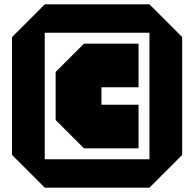

<svg xmlns="http://www.w3.org/2000/svg" viewBox="-20 -760 890 880"><path d="M235 -210V-430L365 -560H615V-360H445V-280H615V-80H365ZM35 -50V-590L185 -740H665L815 -590V-50L665 100H185ZM185 -610V-30H665V-610Z"/></svg>

Font: Tektur SemiCondensed Black
Style: Regular
Weight: 900
Width: 4
Designer: Adam Jagosz
Foundry: Adam Jagosz
Version: Version 1.005;gftools[0.9.30]